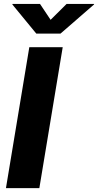

<svg xmlns="http://www.w3.org/2000/svg" viewBox="-20 -971 506 991"><path d="M303.7 -727.5 183.1 0H10.7L131.3 -727.5ZM186.5 -950.7 241.2 -868.7 323.7 -950.7H465.8L465.3 -947.8L292 -797.4H167.5L43.9 -947.8L44.4 -950.7Z"/></svg>

Font: Inter 16pt ExtraBold
Style: Italic
Weight: 800
Italic angle: -9.3988°
Version: Version 4.001;git-66647c0bb